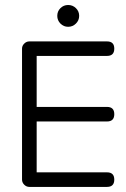

<svg xmlns="http://www.w3.org/2000/svg" viewBox="-20 -733 496 753"><path d="M290.5 -670.7Q290.5 -653.3 277.8 -640.6Q265.1 -627.9 247.3 -627.9Q229.5 -627.9 217 -640.6Q204.6 -653.3 204.6 -670.7Q204.6 -688.7 217 -701Q229.5 -713.4 247.3 -713.4Q265.1 -713.4 277.8 -701Q290.5 -688.7 290.5 -670.7ZM428.2 -28.6Q428.2 0 399.7 0H95Q83.7 0 75.1 -8.5Q66.4 -17.1 66.4 -28.6V-542.2Q66.4 -553.7 75.1 -562.1Q83.7 -570.6 95 -570.6H399.7Q428.2 -570.6 428.2 -542.2Q428.2 -513.7 399.7 -513.7H123.8V-313.7H399.7Q428.2 -313.7 428.2 -285.2Q428.2 -256.6 399.7 -256.6H123.8V-57.1H399.7Q428.2 -57.1 428.2 -28.6Z"/></svg>

Font: EnergyBar
Style: Regular
Weight: 400
Italic angle: -10°
Version: 1.0 2000-03-28